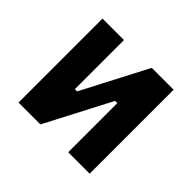

<svg xmlns="http://www.w3.org/2000/svg" viewBox="-126 -678 837 837"><g transform="rotate(45 293.0 -259.0)"><path d="M170.9 0V-214.8H219.7L377.4 -517.6H411.6V-302.7H366.2L208.5 0ZM73.7 0V-517.6H206.1V0ZM379.9 0V-517.6H512.2V0Z"/></g></svg>

Font: Cascadia Mono PL
Style: Regular
Weight: 400
Monospace: yes
Designer: Aaron Bell
Foundry: Saja Typeworks
Version: Version 2102.003